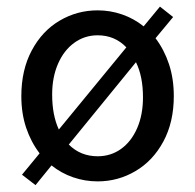

<svg xmlns="http://www.w3.org/2000/svg" viewBox="-20 -531 584 575"><path d="M500.5 -243.2Q500.5 -165 469.2 -107.2Q438 -49.3 385.7 -18.6Q333.5 12.2 272.5 12.2Q234.4 12.2 199 0Q163.6 -12.2 134.3 -35.6L86.4 23.4L45.9 -7.8L98.6 -71.8Q72.8 -105.5 58.3 -148.4Q43.9 -191.4 43.9 -243.2Q43.9 -321.8 75.2 -380.1Q106.4 -438.5 158.7 -469.2Q210.9 -500 272.5 -500Q310.1 -500 345.5 -487.8Q380.9 -475.6 410.2 -452.1L459 -511.2L498.5 -480L445.8 -416.5Q471.7 -382.3 486.1 -338.9Q500.5 -295.4 500.5 -243.2ZM272.5 -425.3Q233.4 -425.3 202.4 -402.8Q171.4 -380.4 153.8 -340.1Q136.2 -299.8 136.2 -248Q136.2 -186 156.2 -143.1L358.4 -389.2Q323.7 -425.3 272.5 -425.3ZM272.5 -63Q312 -63 342.8 -85.2Q373.5 -107.4 390.9 -147.5Q408.2 -187.5 408.2 -239.3Q408.2 -302.2 387.2 -344.7L186 -98.1Q221.2 -63 272.5 -63Z"/></svg>

Font: Varta SemiBold
Style: Regular
Weight: 600
Designer: Joana Correia, Viktoriya Grabowska, Eben Sorkin
Foundry: Sorkin Type
Version: Version 1.003; ttfautohint (v1.3) -l 8 -r 24 -G 200 -x 12 -H